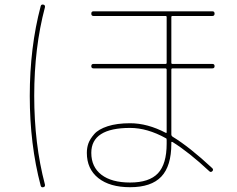

<svg xmlns="http://www.w3.org/2000/svg" viewBox="-20 -780 1040 841"><path d="M710 -150.4V-168Q710 -173.8 706.1 -174.8Q625 -219.7 549.8 -219.7Q379.9 -219.7 379.9 -110.4Q379.9 -48.8 424.3 -14.6Q468.8 19.5 549.8 19.5Q633.8 19.5 671.9 -21Q710 -61.5 710 -150.4ZM706.1 -198.2Q710 -196.3 710 -201.2V-474.6Q710 -479.5 705.1 -480.5H389.6Q379.9 -480.5 379.9 -490.2Q379.9 -500 389.6 -500H705.1Q710 -500 710 -504.9V-705.1Q710 -710 705.1 -710H389.6Q379.9 -710 379.9 -720.2Q379.9 -730.5 389.6 -730.5H910.2Q919.9 -730.5 919.9 -720.2Q919.9 -710 910.2 -710H735.4Q730.5 -710 730.5 -705.1V-504.9Q730.5 -500 735.4 -500H910.2Q919.9 -500 919.9 -490.2Q919.9 -480.5 910.2 -480.5H735.4Q730.5 -480.5 730.5 -474.6V-190.4Q730.5 -185.5 735.4 -181.6Q809.6 -136.7 910.2 -43Q916 -36.1 910.2 -30.3Q903.3 -23.4 896.5 -30.3Q807.6 -113.3 735.4 -158.2Q730.5 -160.2 730.5 -156.2V-150.4Q730.5 -52.7 686.5 -6.3Q642.6 40 549.8 40Q460.9 40 410.6 0Q360.4 -40 360.4 -110.4Q360.4 -132.8 367.2 -151.9Q374 -170.9 392.6 -192.4Q411.1 -213.9 451.7 -227.1Q492.2 -240.2 549.8 -240.2Q626 -240.2 706.1 -198.2ZM169.9 40Q160.2 42 158.2 33.2Q110.4 -147.5 110.4 -359.9Q110.4 -572.3 158.2 -752.9Q160.2 -761.7 169.9 -759.8Q178.7 -757.8 176.8 -748Q129.9 -571.3 129.9 -360.4Q129.9 -149.4 176.8 28.3Q178.7 38.1 169.9 40Z"/></svg>

Font: Rounded Mgen+ 1m thin
Style: Regular
Weight: 100
Designer: [Source Han Sans]
Ryoko NISHIZUKA  (kana & ideographs); Paul D. Hunt (Latin, Greek & Cyrillic); Wenlong ZHANG  (bopomofo
Version: Version 1.059.20150602